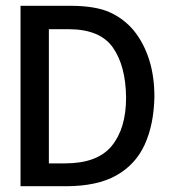

<svg xmlns="http://www.w3.org/2000/svg" viewBox="-20 -643 590 664"><path d="M51 1V-623H221Q310 -623 359.5 -600.5Q409 -578 443 -537Q477 -495 495.5 -437.5Q514 -380 514 -308Q512 -212 480.5 -143Q449 -74 382.5 -36.5Q316 1 208 1ZM149 -78H205Q317 -78 366.5 -138.5Q416 -199 416 -305Q415 -415 370.5 -478.5Q326 -542 217 -542H149Z"/></svg>

Font: Inconsolata SemiExpanded SemiBold
Style: Regular
Weight: 600
Width: 6
Monospace: yes
Designer: Raph Levien, Cyreal, Brenton Simpson
Foundry: Raph Levien, Cyreal, Google
Version: Version 3.001; ttfautohint (v1.8.2.53-6de2)